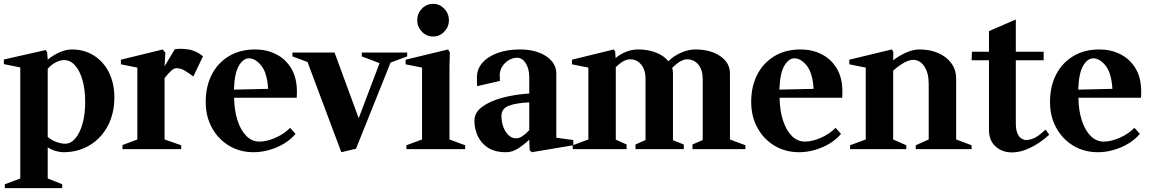

<svg xmlns="http://www.w3.org/2000/svg" viewBox="-38 -772 5960 994"><path d="M290 16Q272 16 250 9.5Q228 3 209 -9V152L284 182V202H-13V182L67 152V-423L-18 -440V-464L199 -513L206 -501L209 -463Q236 -486 270 -501Q304 -516 334 -516Q398 -516 448 -484.5Q498 -453 526 -397Q554 -341 554 -268Q554 -185 520.5 -121Q487 -57 427 -20.5Q367 16 290 16ZM294 -461Q273 -461 249.5 -448.5Q226 -436 209 -416V-63Q231 -45 255.5 -36.5Q280 -28 299 -28Q329 -28 352.5 -56Q376 -84 389.5 -132.5Q403 -181 403 -245Q403 -309 389 -357.5Q375 -406 350.5 -433.5Q326 -461 294 -461Z M596 0V-21L673 -50V-422L588 -439V-463L805 -516L818 -499L814 -429L867 -517Q892 -522 934 -516.5Q976 -511 1013 -481L963 -376Q938 -395 917.5 -407Q897 -419 875 -419Q863 -419 848 -405.5Q833 -392 816 -370Q815 -369 814 -368V-50L900 -20V0Z M1275 16Q1204 16 1148 -17.5Q1092 -51 1059.5 -110Q1027 -169 1027 -244Q1027 -325 1058.5 -386Q1090 -447 1147.5 -481.5Q1205 -516 1283 -516Q1342 -516 1391 -491.5Q1440 -467 1469.5 -418.5Q1499 -370 1499 -299Q1499 -292 1499 -283Q1499 -274 1498 -266H1174Q1175 -199 1192 -147.5Q1209 -96 1238 -67.5Q1267 -39 1305 -39Q1343 -39 1387.5 -58.5Q1432 -78 1464 -110L1492 -79Q1469 -51 1434 -29.5Q1399 -8 1357.5 4Q1316 16 1275 16ZM1251 -470Q1221 -470 1198.5 -431.5Q1176 -393 1173 -308L1350 -312Q1345 -395 1314.5 -432.5Q1284 -470 1251 -470Z M1729 16 1554 -451 1476 -480V-500H1694L1819 -160L1927 -445L1835 -480V-500H2070V-480L1984 -448L1805 -2Z M2066 0V-20L2147 -50V-422L2062 -439V-463L2282 -516L2291 -500L2289 -430V-50L2370 -20V0ZM2205 -583Q2170 -583 2146 -608Q2122 -633 2122 -667Q2122 -702 2146 -727Q2170 -752 2205 -752Q2238 -752 2262 -727Q2286 -702 2286 -667Q2286 -633 2262 -608Q2238 -583 2205 -583Z M2582 16Q2524 16 2488 -7.5Q2452 -31 2435 -68.5Q2418 -106 2418 -147Q2418 -189 2457.5 -218.5Q2497 -248 2561.5 -265.5Q2626 -283 2702 -288V-371Q2702 -416 2684 -444.5Q2666 -473 2639 -473Q2617 -473 2596.5 -461Q2576 -449 2563 -429Q2550 -409 2549 -385Q2550 -373 2550 -365Q2550 -357 2550 -353L2432 -326Q2432 -334 2431.5 -346Q2431 -358 2431 -371Q2431 -414 2459 -446.5Q2487 -479 2537.5 -497.5Q2588 -516 2655 -516Q2710 -516 2752 -500Q2794 -484 2818 -456Q2842 -428 2842 -391V-59L2930 -47V-20L2715 16L2704 5L2702 -49Q2675 -23 2644.5 -3.5Q2614 16 2582 16ZM2634 -56Q2650 -56 2666.5 -67Q2683 -78 2702 -98V-242Q2632 -239 2595 -224Q2558 -209 2558 -172Q2558 -142 2567.5 -115.5Q2577 -89 2594.5 -72.5Q2612 -56 2634 -56Z M2927 0V-20L3008 -50V-422L2923 -439V-463L3140 -516L3147 -504L3149 -471Q3171 -491 3202.5 -503.5Q3234 -516 3265 -516Q3318 -516 3359 -499.5Q3400 -483 3422 -455Q3449 -482 3487.5 -499Q3526 -516 3561 -516Q3640 -516 3690.5 -481.5Q3741 -447 3741 -392V-50L3821 -20V0H3547V-24L3600 -47V-364Q3600 -410 3577.5 -437.5Q3555 -465 3519 -465Q3487 -465 3442 -421Q3446 -406 3446 -392V-46L3502 -24V0H3252V-24L3304 -47V-364Q3304 -410 3281.5 -437.5Q3259 -465 3224 -465Q3206 -465 3186 -453Q3166 -441 3150 -424V-49L3206 -24V0Z M4099 16Q4028 16 3972 -17.5Q3916 -51 3883.5 -110Q3851 -169 3851 -244Q3851 -325 3882.5 -386Q3914 -447 3971.5 -481.5Q4029 -516 4107 -516Q4166 -516 4215 -491.5Q4264 -467 4293.5 -418.5Q4323 -370 4323 -299Q4323 -292 4323 -283Q4323 -274 4322 -266H3998Q3999 -199 4016 -147.5Q4033 -96 4062 -67.5Q4091 -39 4129 -39Q4167 -39 4211.5 -58.5Q4256 -78 4288 -110L4316 -79Q4293 -51 4258 -29.5Q4223 -8 4181.5 4Q4140 16 4099 16ZM4075 -470Q4045 -470 4022.5 -431.5Q4000 -393 3997 -308L4174 -312Q4169 -395 4138.5 -432.5Q4108 -470 4075 -470Z M4363 0V-20L4444 -50V-422L4359 -439V-463L4579 -516L4587 -504L4586 -460Q4617 -484 4653.5 -500Q4690 -516 4721 -516Q4777 -516 4820 -497Q4863 -478 4887.5 -444Q4912 -410 4912 -366V-50L4992 -20V0H4703V-20L4770 -50V-338Q4770 -394 4747.5 -428Q4725 -462 4690 -462Q4667 -462 4639 -445.5Q4611 -429 4586 -406V-50L4654 -20V0Z M5201 17Q5150 17 5116 -14Q5082 -45 5082 -99V-460H4992L4994 -504H5082V-611L5221 -671V-504H5365V-460H5221V-134Q5221 -99 5230 -80Q5239 -61 5251.5 -54Q5264 -47 5274 -47Q5290 -47 5312.5 -55.5Q5335 -64 5375 -101L5394 -75Q5376 -57 5345 -35.5Q5314 -14 5276.5 1.5Q5239 17 5201 17Z M5646 16Q5575 16 5519 -17.5Q5463 -51 5430.5 -110Q5398 -169 5398 -244Q5398 -325 5429.5 -386Q5461 -447 5518.5 -481.5Q5576 -516 5654 -516Q5713 -516 5762 -491.5Q5811 -467 5840.5 -418.5Q5870 -370 5870 -299Q5870 -292 5870 -283Q5870 -274 5869 -266H5545Q5546 -199 5563 -147.5Q5580 -96 5609 -67.5Q5638 -39 5676 -39Q5714 -39 5758.5 -58.5Q5803 -78 5835 -110L5863 -79Q5840 -51 5805 -29.5Q5770 -8 5728.5 4Q5687 16 5646 16ZM5622 -470Q5592 -470 5569.5 -431.5Q5547 -393 5544 -308L5721 -312Q5716 -395 5685.5 -432.5Q5655 -470 5622 -470Z"/></svg>

Font: Wittgenstein
Style: Bold
Weight: 700
Designer: Jörg Drees
Foundry: Jörg Drees
Version: Version 1.303; ttfautohint (v1.8.4.7-5d5b)